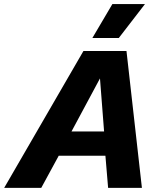

<svg xmlns="http://www.w3.org/2000/svg" viewBox="-75 -906 765 926"><path d="M-54.8 0 327.4 -660H535L609.4 0H446.4L433.4 -154.8H208.2L124 0ZM269.8 -271.8H427L407.2 -527.8ZM467 -886.4H624.2L497.8 -722.6H370.4Z"/></svg>

Font: Work Sans
Style: Italic
Weight: 400
Italic angle: -13°
Designer: Wei Huang
Foundry: Wei Huang
Version: Version 2.012